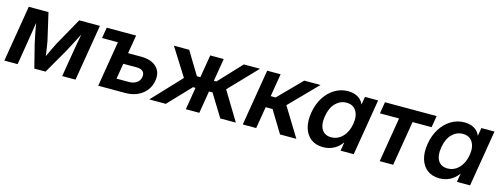

<svg xmlns="http://www.w3.org/2000/svg" viewBox="-19 -1108 4415 1699"><g transform="rotate(15 2188.0 -258.0)"><path d="M12.2 0 97.7 -515.6H278.3L336.4 -264.2Q342.8 -230.5 347.2 -196.8Q351.6 -163.1 356 -132.3Q370.6 -163.1 386.2 -196.8Q401.9 -230.5 419.4 -264.2L560.1 -515.6H749.5L664.1 0H542L577.6 -214.8Q586.4 -268.1 594.5 -312.3Q602.5 -356.4 610.4 -399.4Q587.4 -355.5 564 -309.8Q540.5 -264.2 513.7 -215.3L389.6 0H286.6L232.4 -215.3Q221.7 -262.7 213.4 -307.1Q205.1 -351.6 197.3 -394.5Q190.9 -353 184.3 -309.8Q177.7 -266.6 168.9 -214.8L133.8 0Z M795.4 -416.5 812 -515.6H1081.1L1052.7 -346.7H1171.9Q1265.1 -346.7 1313.7 -299.8Q1362.3 -252.9 1349.1 -174.3Q1335.9 -95.2 1273.9 -47.6Q1211.9 0 1118.7 0H872.1L940.9 -416.5ZM1036.1 -245.1 1012.2 -102.5H1126.5Q1167.5 -102.5 1195.8 -122.1Q1224.1 -141.6 1229.5 -175.3Q1234.9 -208 1216.8 -226.6Q1198.7 -245.1 1157.7 -245.1Z M1339.8 0 1586.9 -262.7 1427.2 -515.6H1567.4L1693.8 -307.1H1725.6L1760.3 -515.6H1883.8L1849.1 -307.1H1872.6L2067.9 -515.6H2216.3L1973.6 -262.7L2132.8 0H1990.2L1864.3 -204.6H1832L1798.3 0H1674.8L1708.5 -204.6H1685.5L1491.2 0Z M2196.3 0 2281.7 -515.6H2404.8L2370.1 -306.2H2415.5L2621.6 -515.6H2770.5L2524.9 -264.6L2687 0H2537.6L2415.5 -200.2H2352.5L2319.3 0Z M2933.6 10.3Q2866.2 10.3 2821.8 -23.4Q2777.3 -57.1 2759.5 -117.4Q2741.7 -177.7 2754.9 -258.3Q2768.1 -337.4 2805.9 -397.7Q2843.8 -458 2899.7 -491.9Q2955.6 -525.9 3021.5 -525.9Q3071.8 -525.9 3109.4 -505.4Q3147 -484.9 3164.6 -443.8H3166L3177.7 -515.6H3298.3L3212.9 0H3092.3L3105 -77.6H3103.5Q3072.3 -33.7 3028.3 -11.7Q2984.4 10.3 2933.6 10.3ZM2979.5 -92.8Q3040 -92.8 3083.7 -137.9Q3127.4 -183.1 3140.1 -258.3Q3152.3 -333.5 3123.5 -378.7Q3094.7 -423.8 3034.7 -423.8Q2977.1 -423.8 2934.8 -380.9Q2892.6 -337.9 2879.4 -258.3Q2866.7 -178.2 2894.5 -135.5Q2922.4 -92.8 2979.5 -92.8Z M3450.7 0 3518.6 -409.2H3343.3L3360.8 -515.6H3834.5L3816.4 -409.2H3642.1L3574.2 0Z M3999.5 10.3Q3932.1 10.3 3887.7 -23.4Q3843.3 -57.1 3825.4 -117.4Q3807.6 -177.7 3820.8 -258.3Q3834 -337.4 3871.8 -397.7Q3909.7 -458 3965.6 -491.9Q4021.5 -525.9 4087.4 -525.9Q4137.7 -525.9 4175.3 -505.4Q4212.9 -484.9 4230.5 -443.8H4231.9L4243.7 -515.6H4364.3L4278.8 0H4158.2L4170.9 -77.6H4169.4Q4138.2 -33.7 4094.2 -11.7Q4050.3 10.3 3999.5 10.3ZM4045.4 -92.8Q4106 -92.8 4149.7 -137.9Q4193.4 -183.1 4206.1 -258.3Q4218.3 -333.5 4189.5 -378.7Q4160.6 -423.8 4100.6 -423.8Q4043 -423.8 4000.7 -380.9Q3958.5 -337.9 3945.3 -258.3Q3932.6 -178.2 3960.4 -135.5Q3988.3 -92.8 4045.4 -92.8Z"/></g></svg>

Font: Inter Display SemiBold
Style: Italic
Weight: 600
Italic angle: -9.39999°
Designer: Rasmus Andersson
Foundry: rsms
Version: Version 4.000;git-a52131595